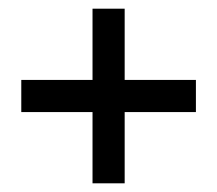

<svg xmlns="http://www.w3.org/2000/svg" viewBox="-20 -476 500 442"><path d="M193 -218H29V-292H193V-456H267V-292H431V-218H267V-54H193Z"/></svg>

Font: Teachers SemiBold
Style: Regular
Weight: 600
Designer: Alfredo Marco Pradil & Chank Diesel
Version: Version 0.009